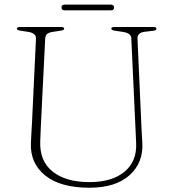

<svg xmlns="http://www.w3.org/2000/svg" viewBox="-20 -820 770 854"><path d="M581 -284 564 -649.5Q563.5 -672.5 527 -678L491 -683.5Q480.5 -685 477.8 -687.5Q475 -690 475 -692.5Q475 -700 489 -700H662Q676 -700 676 -692.5Q676 -689.5 673 -686.8Q670 -684 660 -683L626.5 -679Q606.5 -677 598.8 -668.8Q591 -660.5 591.5 -649L608 -281Q609 -257 610.2 -234Q611.5 -211 613 -186Q618.5 -97 556.5 -41Q494.5 15 378 15Q248.5 15 181 -39.5Q113.5 -94 117.5 -184Q118 -200.5 119.5 -226Q121 -251.5 122.5 -277.2Q124 -303 124.5 -321L140 -647.5Q141.5 -673 104 -678.5L71 -683.5Q55 -686 55 -692Q55 -700 69.5 -700H251.5Q265.5 -700 265.5 -692Q265.5 -689.5 262.5 -687.2Q259.5 -685 249.5 -683.5L216.5 -678.5Q198.5 -676 190.2 -669.5Q182 -663 181 -648.5L165 -326Q163 -285.5 161.5 -253.5Q160 -221.5 159 -192Q155.5 -103.5 214.2 -56.8Q273 -10 378 -10Q478 -10 533.8 -56.2Q589.5 -102.5 585.5 -184Q584 -217.5 583 -241Q582 -264.5 581 -284ZM253.5 -786.5Q253.5 -799.5 268.5 -799.5H472.5Q487.5 -799.5 487.5 -786.5Q487.5 -774 472.5 -774H268.5Q253.5 -774 253.5 -786.5Z"/></svg>

Font: Fraunces 9pt S000 Thin
Style: Regular
Weight: 100
Version: Version 1.000; ttfautohint (v1.8.3)